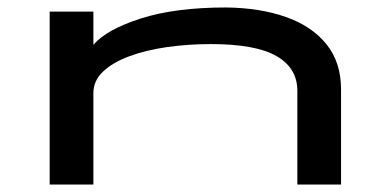

<svg xmlns="http://www.w3.org/2000/svg" viewBox="-20 -494 1040 514"><path d="M113 0V-463H230V-374Q265 -415 357 -444.5Q449 -474 585 -474Q676 -473 745.5 -448.5Q815 -424 854 -375.5Q893 -327 893 -255V0H776V-251Q776 -312 720 -344Q664 -376 545 -376Q484 -376 427.5 -368Q371 -360 326.5 -343.5Q282 -327 256 -302.5Q230 -278 230 -245V0Z"/></svg>

Font: Inconsolata UltraExpanded SemiBold
Style: Regular
Weight: 600
Width: 9
Monospace: yes
Designer: Raph Levien, Cyreal, Brenton Simpson
Foundry: Raph Levien, Cyreal, Google
Version: Version 3.001; ttfautohint (v1.8.2.53-6de2)